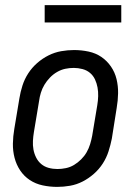

<svg xmlns="http://www.w3.org/2000/svg" viewBox="-20 -724 540 752"><path d="M204 8Q175 8 147 2Q119 -4 96.5 -19Q74 -34 59 -56.5Q44 -79 37 -106Q30 -133 30.5 -161.5Q31 -190 36 -219L56 -339Q60 -364 68 -389Q76 -414 90.5 -436.5Q105 -459 125.5 -477Q146 -495 170 -507Q194 -519 219.5 -523.5Q245 -528 270 -528Q299 -528 327 -522Q355 -516 377 -501Q399 -486 414.5 -463.5Q430 -441 436.5 -414Q443 -387 442.5 -358.5Q442 -330 437 -301L418 -181Q413 -156 405 -131Q397 -106 382.5 -83.5Q368 -61 347.5 -43Q327 -25 303.5 -13Q280 -1 254.5 3.5Q229 8 204 8ZM205 -62Q221 -62 238 -65.5Q255 -69 270 -78Q285 -87 298 -100Q311 -113 319.5 -128Q328 -143 333 -159.5Q338 -176 341 -192L361 -312Q364 -330 364.5 -347.5Q365 -365 362 -381.5Q359 -398 352 -413Q345 -428 332.5 -438.5Q320 -449 303 -453.5Q286 -458 269 -458Q252 -458 235.5 -454.5Q219 -451 203.5 -442Q188 -433 175.5 -420Q163 -407 154 -392Q145 -377 140 -360.5Q135 -344 133 -328L113 -208Q110 -190 109 -172.5Q108 -155 111 -138.5Q114 -122 121.5 -107Q129 -92 141.5 -81.5Q154 -71 170.5 -66.5Q187 -62 205 -62ZM155 -636V-704H455V-636Z"/></svg>

Font: Iosevka SS04
Style: Italic
Weight: 400
Italic angle: -9°
Monospace: yes
Designer: Belleve Invis
Foundry: Belleve Invis
Version: Version 19.0.0; ttfautohint (v1.8.4)